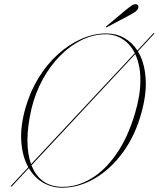

<svg xmlns="http://www.w3.org/2000/svg" viewBox="-20 -866 740 896"><path d="M31 4.5Q29.5 2.5 31.5 0.5L112 -85.5Q85 -133.5 79.5 -203Q74 -272.5 98 -359.5Q120 -437.5 159.5 -502Q199 -566.5 250.8 -613Q302.5 -659.5 360.2 -684.8Q418 -710 475.5 -710Q522 -710 559.2 -689.2Q596.5 -668.5 621 -630.5L695.5 -710.5Q697 -713.5 699.5 -711Q701 -709.5 698.5 -707L623.5 -626.5Q653 -578.5 659.2 -506.5Q665.5 -434.5 641.5 -345Q612.5 -236 554.5 -156.2Q496.5 -76.5 422.2 -33.2Q348 10 270 10Q222 10 181.2 -13.5Q140.5 -37 114.5 -81.5L34.5 4.5Q33 6 31 4.5ZM108 -211.5Q108 -147 125 -100L609 -618Q587.5 -661 551.8 -683.5Q516 -706 473 -706Q416 -706 361.5 -679.5Q307 -653 260.5 -605.8Q214 -558.5 179.2 -495.2Q144.5 -432 127 -359Q117.5 -318 112.8 -281Q108 -244 108 -211.5ZM272.5 6Q340.5 6 405.2 -32.5Q470 -71 523.2 -147.5Q576.5 -224 610.5 -338.5Q635 -421.5 635 -489Q635.5 -526 629.2 -557.2Q623 -588.5 611 -613.5L127 -94.5Q167 6 272.5 6ZM566.5 -819Q583 -832.5 594.5 -840.2Q606 -848 615.5 -846Q623.5 -844.5 625.2 -838.8Q627 -833 624.5 -826.5Q620.5 -817 609.8 -810Q599 -803 584.5 -795L479.5 -739.5Q475 -737.5 474 -739Q473.5 -741 477 -744Z"/></svg>

Font: Fraunces 144pt S000 Thin
Style: Italic
Weight: 100
Italic angle: -16°
Version: Version 1.000; ttfautohint (v1.8.3)